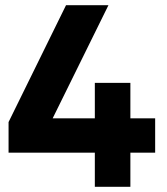

<svg xmlns="http://www.w3.org/2000/svg" viewBox="-20 -720 642 740"><path d="M345.5 0V-131.5H13V-249.5L234.5 -700H398L183 -264H345.5V-400.5H482.5V-264H578V-131.5H482.5V0Z"/></svg>

Font: Geologica Thin Roman
Style: Bold
Weight: 700
Version: Version 1.010;gftools[0.9.28]